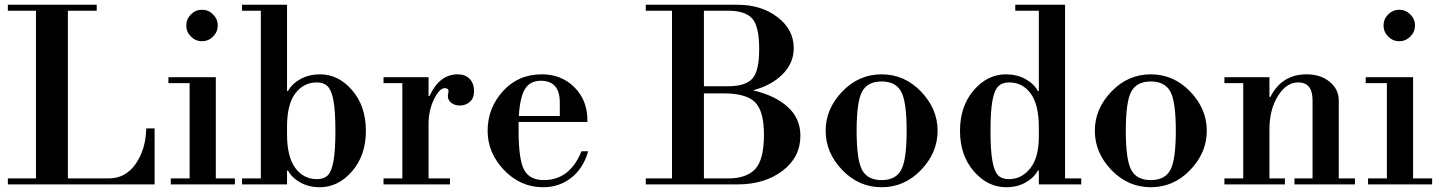

<svg xmlns="http://www.w3.org/2000/svg" viewBox="-20 -774 6058 806"><path d="M13 -729V-754H386V-729H265V-25H436Q507 -25 549.5 -86Q592 -147 594 -235H629V0H13V-25H131V-729Z M687 -425V-450H886V-25H966V0H697V-25H776V-425ZM781.5 -620.5Q762 -640 762 -667Q762 -694 781.5 -713.5Q801 -733 828 -733Q855 -733 874.5 -713.5Q894 -694 894 -667Q894 -640 874.5 -620.5Q855 -601 828 -601Q801 -601 781.5 -620.5Z M996 -729V-754H1185V-392H1189Q1206 -423 1242 -442.5Q1278 -462 1323 -462Q1401 -462 1458.5 -395Q1516 -328 1516 -225Q1516 -122 1458 -55Q1400 12 1322 12Q1277 12 1241.5 -7.5Q1206 -27 1189 -58H1185V0H996V-25H1075V-729ZM1311 -22Q1340 -22 1356 -38Q1372 -54 1380 -98Q1388 -142 1388 -224Q1388 -306 1380 -350.5Q1372 -395 1355.5 -411.5Q1339 -428 1310 -428Q1255 -428 1220.5 -383Q1186 -338 1185 -249V-210Q1185 -116 1219.5 -69Q1254 -22 1311 -22Z M1590 -425V-450H1779V-371H1783Q1825 -462 1901 -462Q1933 -462 1951.5 -443Q1970 -424 1970 -391Q1970 -362 1952.5 -346.5Q1935 -331 1910 -331Q1890 -331 1875 -342Q1860 -353 1860 -371Q1860 -375 1861.5 -381.5Q1863 -388 1863 -391Q1863 -404 1847 -404Q1825 -404 1802 -357.5Q1779 -311 1779 -252V-25H1869V0H1590V-25H1669V-425Z M2446 -262H2157V-225Q2157 -105 2180 -61.5Q2203 -18 2263 -18Q2372 -18 2421 -139H2449Q2429 -68 2378.5 -28Q2328 12 2260 12Q2165 12 2096 -60Q2027 -132 2027 -225Q2027 -320 2091 -391Q2155 -462 2255 -462Q2337 -462 2391.5 -407.5Q2446 -353 2446 -268ZM2330 -287V-344Q2330 -435 2250 -435Q2206 -435 2184.5 -401.5Q2163 -368 2158 -287Z M2691 -754H3077Q3176 -754 3244 -702Q3312 -650 3312 -572Q3312 -509 3265 -462Q3218 -415 3141 -395Q3234 -373 3287 -325Q3340 -277 3340 -204Q3340 -114 3265 -57Q3190 0 3077 0H2691V-25H2801V-729H2691ZM3187 -209Q3187 -307 3150 -344.5Q3113 -382 3017 -382H2935V-25H3037Q3113 -25 3150 -64Q3187 -103 3187 -209ZM3037 -729H2935V-412H3037Q3109 -412 3138 -443.5Q3167 -475 3167 -568Q3167 -664 3137.5 -696.5Q3108 -729 3037 -729Z M3515.5 -60.5Q3446 -133 3446 -225Q3446 -317 3515.5 -389.5Q3585 -462 3681 -462Q3777 -462 3846.5 -389.5Q3916 -317 3916 -225Q3916 -133 3846.5 -60.5Q3777 12 3681 12Q3585 12 3515.5 -60.5ZM3599 -389.5Q3576 -347 3576 -225Q3576 -103 3599 -60.5Q3622 -18 3681 -18Q3740 -18 3763 -60.5Q3786 -103 3786 -225Q3786 -347 3763 -389.5Q3740 -432 3681 -432Q3622 -432 3599 -389.5Z M4519 -25V0H4341V-58H4337Q4320 -27 4284.5 -7.5Q4249 12 4204 12Q4126 12 4068 -55Q4010 -122 4010 -225Q4010 -328 4067.5 -395Q4125 -462 4203 -462Q4248 -462 4284 -442.5Q4320 -423 4337 -392H4341V-729H4242V-754H4451V-25ZM4215 -22Q4269 -22 4305 -67.5Q4341 -113 4341 -200V-240Q4341 -334 4307 -381Q4273 -428 4216 -428Q4187 -428 4170.5 -411.5Q4154 -395 4146 -350.5Q4138 -306 4138 -224Q4138 -142 4146 -98Q4154 -54 4170 -38Q4186 -22 4215 -22Z M4645.5 -60.5Q4576 -133 4576 -225Q4576 -317 4645.5 -389.5Q4715 -462 4811 -462Q4907 -462 4976.5 -389.5Q5046 -317 5046 -225Q5046 -133 4976.5 -60.5Q4907 12 4811 12Q4715 12 4645.5 -60.5ZM4729 -389.5Q4706 -347 4706 -225Q4706 -103 4729 -60.5Q4752 -18 4811 -18Q4870 -18 4893 -60.5Q4916 -103 4916 -225Q4916 -347 4893 -389.5Q4870 -432 4811 -432Q4752 -432 4729 -389.5Z M5120 -425V-450H5309V-367H5313Q5361 -462 5465 -462Q5524 -462 5562 -430.5Q5600 -399 5600 -353V-25H5668V0H5414V-25H5490V-353Q5490 -428 5430 -428Q5380 -428 5344.5 -371Q5309 -314 5309 -230V-25H5374V0H5120V-25H5199V-425Z M5713 -425V-450H5912V-25H5992V0H5723V-25H5802V-425ZM5807.5 -620.5Q5788 -640 5788 -667Q5788 -694 5807.5 -713.5Q5827 -733 5854 -733Q5881 -733 5900.5 -713.5Q5920 -694 5920 -667Q5920 -640 5900.5 -620.5Q5881 -601 5854 -601Q5827 -601 5807.5 -620.5Z"/></svg>

Font: Libre Bodoni
Style: Regular
Weight: 400
Designer: Pablo Impallari, Rodrigo Fuenzalida
Foundry: Pablo Impallari, Rodrigo Fuenzalida
Version: Version 1.001